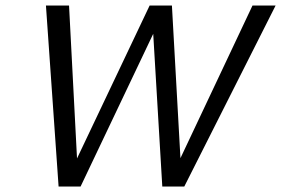

<svg xmlns="http://www.w3.org/2000/svg" viewBox="-20 -678 1022 698"><path d="M982 -658 650 0H570L537 -555L273 0H193L147 -658H231L260 -102L524 -658H605L636 -103L898 -658Z"/></svg>

Font: Ysabeau Medium
Style: Italic
Weight: 500
Italic angle: -12°
Designer: Christian Thalmann (Catharsis Fonts)
Version: Version 0.003